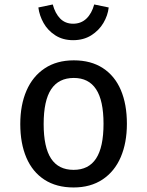

<svg xmlns="http://www.w3.org/2000/svg" viewBox="-20 -822 655 855"><path d="M545.1 -270.8Q545.1 -186.2 517.7 -122.3Q490.3 -58.5 436.7 -22.8Q383.1 12.8 307.7 12.8Q231.3 12.8 177.9 -21.8Q124.6 -56.4 97.4 -120Q70.3 -183.6 70.3 -269.7Q70.3 -354.4 97.9 -418.2Q125.6 -482.1 179.2 -517.7Q232.8 -553.3 308.7 -553.3Q385.1 -553.3 438.2 -518.7Q491.3 -484.1 518.2 -420.8Q545.1 -357.4 545.1 -270.8ZM174.4 -269.7Q174.4 -166.2 207.4 -115.9Q240.5 -65.6 307.7 -65.6Q374.9 -65.6 407.9 -116.2Q441 -166.7 441 -270.8Q441 -374.4 407.9 -424.6Q374.9 -474.9 308.7 -474.9Q241.5 -474.9 207.9 -424.6Q174.4 -374.4 174.4 -269.7ZM150.8 -788.7 214.9 -802.1Q225.6 -762.1 248.2 -739.2Q270.8 -716.4 305.6 -716.4Q341 -716.4 364.9 -739.2Q388.7 -762.1 399.5 -802.1L464.1 -788.7Q460 -752.8 440.3 -719.5Q420.5 -686.2 386.2 -664.6Q351.8 -643.1 305.6 -643.1Q260 -643.1 226.4 -664.6Q192.8 -686.2 174.1 -719.5Q155.4 -752.8 150.8 -788.7Z"/></svg>

Font: Fira Code Fixed Retina
Style: Regular
Weight: 450
Monospace: yes
Designer: Carrois Corporate, Edenspiekermann AG, Nikita Prokopov
Foundry: Carrois Corporate, Edenspiekermann AG, Nikita Prokopov
Version: Version 5.002